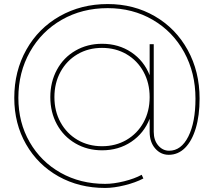

<svg xmlns="http://www.w3.org/2000/svg" viewBox="-20 -741 1046 939"><path d="M956.1 -258.8Q956.1 -175.8 937.5 -113.8Q918.9 -51.8 885 -17.8Q851.1 16.1 805.2 16.1Q766.1 16.1 739 -14.9Q711.9 -45.9 711.9 -96.2V-160.2Q684.1 -89.4 622.1 -47.6Q560.1 -5.9 479 -5.9Q407.2 -5.9 349.1 -39.6Q291 -73.2 258.5 -132.6Q226.1 -191.9 226.1 -266.1Q226.1 -340.3 258.5 -400.1Q291 -460 349.1 -493.4Q407.2 -526.9 479 -526.9Q560.1 -526.9 622.1 -485.4Q684.1 -443.8 711.9 -373V-524.9H731.9V-96.2Q731.9 -55.2 753.9 -29.5Q775.9 -3.9 807.1 -3.9Q866.2 -3.9 901.1 -73.5Q936 -143.1 936 -258.8Q936 -384.8 880.6 -485.8Q825.2 -586.9 727.1 -644Q628.9 -701.2 506.8 -701.2Q381.8 -701.2 282.5 -644.5Q183.1 -587.9 126.5 -487.5Q69.8 -387.2 69.8 -262.2Q69.8 -142.1 125 -46.1Q180.2 49.8 276.6 104Q373 158.2 494.1 158.2Q536.1 158.2 587.2 145.5Q638.2 132.8 672.9 113.8L681.2 131.8Q643.1 151.9 590.1 165Q537.1 178.2 494.1 178.2Q367.2 178.2 266.1 121.6Q165 64.9 107.4 -35.6Q49.8 -136.2 49.8 -262.2Q49.8 -393.1 108.9 -498Q168 -603 272.5 -662.1Q377 -721.2 506.8 -721.2Q634.8 -721.2 737.3 -661.6Q839.8 -602.1 897.9 -496.6Q956.1 -391.1 956.1 -258.8ZM246.1 -266.1Q246.1 -197.3 276.1 -142.6Q306.2 -87.9 359.1 -56.9Q412.1 -25.9 479 -25.9Q545.9 -25.9 598.9 -56.9Q651.9 -87.9 681.9 -142.3Q711.9 -196.8 711.9 -266.1Q711.9 -335 681.9 -389.9Q651.9 -444.8 598.9 -475.8Q545.9 -506.8 479 -506.8Q412.1 -506.8 359.1 -475.8Q306.2 -444.8 276.1 -389.9Q246.1 -335 246.1 -266.1Z"/></svg>

Font: Montserrat
Style: Thin
Weight: 250
Designer: Julieta Ulanovsky
Foundry: Julieta Ulanovsky
Version: Version 1.000;PS 002.000;hotconv 1.0.70;makeotf.lib2.5.58329